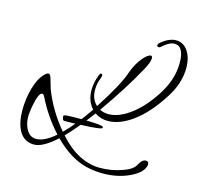

<svg xmlns="http://www.w3.org/2000/svg" viewBox="-112 -793 1054 1026"><g transform="rotate(15 414.5 -280.5)"><path d="M289 -104Q270 -104 268 -105Q263 -108 261 -118Q260 -121 260 -125Q260 -131 263 -132Q270 -137 355 -137Q481 -137 481 -124Q480 -123 479.5 -121.5Q479 -120 478 -119Q470 -111 373 -107Q316 -104 289 -104ZM542 114Q497 114 450 103Q358 80 271 -8Q197 60 148 60Q93 60 65 11Q41 -33 41 -103Q41 -133 45 -163Q49 -193 57 -222Q74 -281 98 -307Q116 -327 126 -327Q136 -327 143 -302L158 -250Q201 -139 280 -46Q342 -108 406 -202Q370 -241 370 -302Q370 -342 387 -387Q392 -399 397 -399Q405 -399 405 -391Q405 -388 404 -383.5Q403 -379 401 -374Q388 -341 388 -308Q388 -256 421 -226Q467 -297 497 -352Q527 -407 540 -447Q557 -494 586 -529Q613 -561 629 -561Q638 -561 638 -548Q638 -527 613 -481Q547 -360 442 -211Q466 -200 490 -200Q545 -200 606 -244Q674 -292 734 -387Q788 -473 788 -563Q788 -655 735 -655Q707 -655 671 -622Q664 -615 657 -615Q648 -615 648 -624Q648 -631 655 -637Q699 -675 739 -675Q779 -675 804 -639Q829 -603 829 -546Q829 -462 777 -380Q707 -269 630 -214Q560 -164 497 -164Q455 -164 424 -186Q385 -134 352.5 -95Q320 -56 294 -30Q399 89 522 89Q582 89 640 69Q697 50 711 21Q728 -12 749 -12Q765 -12 765 5Q765 11 762 19Q749 56 688 84Q624 114 542 114ZM151 28Q197 28 256 -24Q184 -102 136 -199Q129 -214 121 -214Q107 -214 95 -173Q90 -154 86.5 -134.5Q83 -115 81 -94Q80 -90 80 -85.5Q80 -81 80 -76Q80 -42 93 -15Q112 28 151 28Z"/></g></svg>

Font: Ephesis
Style: Regular
Weight: 400
Designer: Robert E. Leuschke
Foundry: Robert E. Leuschke
Version: Version 1.010; ttfautohint (v1.8.3)